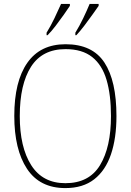

<svg xmlns="http://www.w3.org/2000/svg" viewBox="-20 -951 669 981"><path d="M314 10Q183 10 118 -88.5Q53 -187 53 -359Q53 -535 119.5 -630Q186 -725 315 -725Q452 -725 513.5 -631.5Q575 -538 575 -358Q575 -245 547 -162.5Q519 -80 461.5 -35Q404 10 314 10ZM314 -15Q435 -15 491 -107Q547 -199 547 -358Q547 -466 524.5 -542.5Q502 -619 451 -659.5Q400 -700 315 -700Q196 -700 138.5 -610Q81 -520 81 -358Q81 -199 139.5 -107Q198 -15 314 -15ZM365 -784Q386 -818 405 -857.5Q424 -897 438 -931H484V-921Q472 -904 452.5 -876.5Q433 -849 411 -820Q389 -791 370 -771H365ZM218 -784Q239 -818 258 -857.5Q277 -897 292 -931H337V-921Q326 -904 306.5 -876.5Q287 -849 265 -820Q243 -791 223 -771H218Z"/></svg>

Font: Noto Serif Bengali SemiCondensed Thin
Style: Regular
Weight: 100
Width: 4
Designer: Juan Bruce, Universal Thirst, Indian Type Foundry and the Monotype Design Team.
Foundry: Monotype Imaging Inc.
Version: Version 2.003; ttfautohint (v1.8.4.7-5d5b)